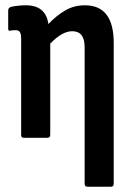

<svg xmlns="http://www.w3.org/2000/svg" viewBox="-20 -521 497 726"><path d="M70 0Q60 0 60 -11V-373Q60 -393 55 -400Q50 -407 39 -407Q34 -407 28.5 -406.5Q23 -406 18 -405Q11 -403 11 -413V-482Q11 -491 21 -495Q35 -498 50 -499.5Q65 -501 78 -501Q153 -501 163 -430Q193 -462 226.5 -481.5Q260 -501 301 -501Q410 -501 410 -359V174Q410 185 400 185H311Q300 185 300 174V-343Q300 -403 253 -403Q215 -403 170 -356V-11Q170 0 159 0Z"/></svg>

Font: Sofia Sans Condensed
Style: Bold
Weight: 700
Designer: Botio Nikoltchev, Ani Petrova
Foundry: lettersoup
Version: Version 4.101; ttfautohint (v1.8.4.7-5d5b)